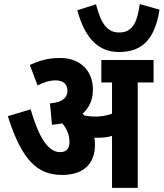

<svg xmlns="http://www.w3.org/2000/svg" viewBox="-20 -914 796 934"><path d="M756 -867 660 -894C647 -800 622 -756 560 -756C503 -756 472 -796 447 -893L356 -864C394 -724 461 -661 559 -661C668 -661 733 -719 756 -867ZM442 -210C442 -222 441 -233 439 -244C445 -244 450 -244 456 -244C480 -244 503 -246 525 -253V0H650V-513H727V-622H473V-513H525V-361C498 -351 473 -347 443 -347C423 -347 407 -349 391 -352C388 -355 385 -358 382 -361C414 -390 432 -428 432 -478C432 -567 374 -632 271 -632C211 -632 167 -617 125 -598L163 -498C192 -514 222 -523 250 -523C286 -523 308 -506 308 -473C308 -437 282 -416 223 -411L233 -307C250 -308 267 -311 283 -314C305 -288 318 -259 318 -222C318 -192 303 -174 273 -174C214 -174 170 -243 129 -382L18 -349C87 -132 163 -63 282 -63C385 -63 442 -116 442 -210Z"/></svg>

Font: Noto Sans Devanagari Condensed
Style: Bold
Weight: 700
Width: 3
Designer: Jelle Bosma - Monotype Design Team
Foundry: Monotype Imaging Inc.
Version: Version 2.004